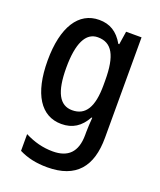

<svg xmlns="http://www.w3.org/2000/svg" viewBox="-145 -640 807 970"><g transform="rotate(20 258.5 -155.0)"><path d="M220 -550C110 -550 44 -449 44 -268C44 -89 108 10 218 10C278 10 320 -17 351 -73H355C353 -48 351 -16 351 5V20C351 114 306 155 225 155C172 155 123 142 74 117V207C118 229 166 240 226 240C381 240 450 155 450 0V-540H367L356 -469H351C319 -525 277 -550 220 -550ZM243 -465C319 -465 352 -406 352 -272V-247C352 -130 318 -74 246 -74C178 -74 145 -135 145 -266C145 -396 178 -465 243 -465Z"/></g></svg>

Font: Noto Sans Devanagari Condensed Medium
Style: Regular
Weight: 500
Width: 3
Designer: Jelle Bosma - Monotype Design Team
Foundry: Monotype Imaging Inc.
Version: Version 2.004